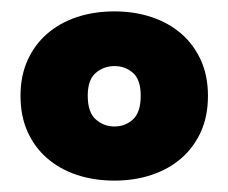

<svg xmlns="http://www.w3.org/2000/svg" viewBox="-20 -643 401 337"><path d="M345 -475Q345 -439 332.5 -411.5Q320 -384 298 -365Q276 -346 246 -336Q216 -326 181 -326Q145 -326 115 -336Q85 -346 63 -365Q41 -384 28.5 -411.5Q16 -439 16 -475Q16 -510 28.5 -537.5Q41 -565 63 -584Q85 -603 115 -613Q145 -623 181 -623Q216 -623 246 -613Q276 -603 298 -584Q320 -565 332.5 -537.5Q345 -510 345 -475ZM181 -527Q162 -527 148 -515Q134 -503 134 -475Q134 -446 148 -433.5Q162 -421 181 -421Q200 -421 213.5 -433.5Q227 -446 227 -475Q227 -503 213.5 -515Q200 -527 181 -527Z"/></svg>

Font: Baloo Thambi 2 ExtraBold
Style: Regular
Weight: 800
Designer: Aadarsh Rajan and Ek Type
Foundry: Ek Type
Version: Version 1.640;hotconv 1.0.111;makeotfexe 2.5.65597; ttfautoh